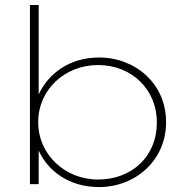

<svg xmlns="http://www.w3.org/2000/svg" viewBox="-20 -750 762 782"><path d="M379.2 -18.8C243.6 -18.8 135.6 -121.8 135.6 -251.5V-253.5C135.6 -383.2 242.6 -485.1 379.2 -485.1C516.8 -485.1 618.8 -385.1 618.8 -252.5V-249.5C618.8 -114.9 518.8 -18.8 379.2 -18.8ZM383.2 11.9C532.7 11.9 656.4 -98 656.4 -251.5V-253.5C656.4 -407.9 532.7 -515.8 383.2 -515.8C262.4 -515.8 176.2 -449.5 137.6 -365.3V-729.7H102V0H137.6V-136.6C175.2 -53.5 261.4 11.9 383.2 11.9Z"/></svg>

Font: Meinily
Style: Regular
Weight: 500
Designer: Paul Hayes
Foundry: Paul Hayes
Version: Version 1.0; ttfautohint (v1.8.4.7-5d5b)